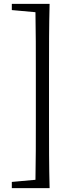

<svg xmlns="http://www.w3.org/2000/svg" viewBox="-20 -798 384 991"><path d="M200 -778H41V-746L163 -735C165 -634 165 -533 165 -433V-172C165 -71 165 32 163 130L41 141V173H236C233 59 233 -58 233 -172V-433C233 -549 233 -665 236 -778Z"/></svg>

Font: Harano Aji Mincho CN
Style: Regular
Weight: 400
Foundry: Masamichi Hosoda
Version: HaranoAjiMinchoCN-Regular version 20230610;ttx 4.39.4